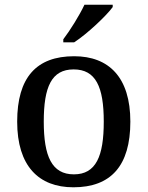

<svg xmlns="http://www.w3.org/2000/svg" viewBox="-20 -786 627 816"><path d="M249 -619V-606H295C351 -642 434 -721 459 -756V-766H339C318 -721 278 -657 249 -619ZM292 10C451 10 534 -81 534 -269C534 -457 443 -547 295 -547C135 -547 53 -457 53 -269C53 -81 144 10 292 10ZM294 -45C200 -45 166 -122 166 -269C166 -417 199 -491 293 -491C387 -491 421 -417 421 -269C421 -122 388 -45 294 -45Z"/></svg>

Font: Noto Serif Tamil Medium
Style: Italic
Weight: 500
Italic angle: -12°
Designer: Indian Type Foundry, Tom Grace, and the Monotype Design Team
Foundry: Monotype Imaging Inc.
Version: Version 2.003